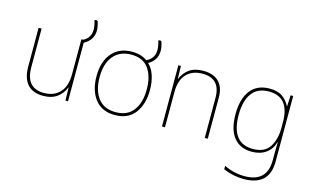

<svg xmlns="http://www.w3.org/2000/svg" viewBox="-108 -1034 2616 1599"><g transform="rotate(15 1200.0 -234.0)"><path d="M495 -505V0H473L470 -112H468Q449 -60 402.5 -25Q356 10 281 10Q192 10 146 -42Q100 -94 100 -194V-528H126V-198Q126 -104 165.5 -59.5Q205 -15 282 -15Q368 -15 418.5 -68.5Q469 -122 469 -226V-528H485Q547 -561 547 -631Q547 -665 533 -710L549 -715L561 -708Q575 -664 575 -631Q575 -548 495 -505Z M1130 -267Q1130 -143 1071.5 -66.5Q1013 10 900 10Q788 10 729 -65.5Q670 -141 670 -264Q670 -391 732.5 -464Q795 -537 905 -537Q984 -537 1036 -499Q1104 -532 1104 -605Q1104 -639 1090 -684L1106 -689L1118 -682Q1132 -638 1132 -605Q1132 -523 1057 -481Q1094 -445 1112 -390Q1130 -335 1130 -267ZM1103 -265Q1103 -376 1055 -444Q1007 -512 905 -512Q807 -512 752 -446.5Q697 -381 697 -263Q697 -149 748.5 -82Q800 -15 900 -15Q1001 -15 1052 -82.5Q1103 -150 1103 -265Z M1305 -528H1327L1330 -417H1332Q1352 -469 1397.5 -503Q1443 -537 1520 -537Q1606 -537 1653 -491Q1700 -445 1700 -354V0H1674V-345Q1674 -512 1519 -512Q1432 -512 1381.5 -459.5Q1331 -407 1331 -302V0H1305Z M1898 210V180Q1982 222 2076 222Q2269 222 2269 32V-17Q2269 -84 2271 -123H2269Q2250 -59 2201 -24.5Q2152 10 2080 10Q1980 10 1925 -58Q1870 -126 1870 -257Q1870 -390 1926.5 -463.5Q1983 -537 2092 -537Q2160 -537 2201 -509Q2242 -481 2266 -432H2268L2273 -528H2295V38Q2295 247 2074 247Q1983 247 1898 210ZM2269 -246V-294Q2269 -512 2092 -512Q1994 -512 1945.5 -446Q1897 -380 1897 -258Q1897 -138 1943.5 -76.5Q1990 -15 2083 -15Q2185 -15 2227 -81.5Q2269 -148 2269 -246Z"/></g></svg>

Font: Noto Sans Mono UI Thin
Style: Regular
Weight: 250
Monospace: yes
Designer: Monotype Design team
Foundry: Monotype Imaging Inc.
Version: Version 1.000